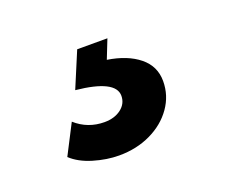

<svg xmlns="http://www.w3.org/2000/svg" viewBox="-56 -94 494 412"><g transform="rotate(-20 191.0 112.5)"><path d="M156 235Q128 235 98 226Q68 217 50 200L85 132Q113 157 151 157Q174 157 189 145.5Q204 134 204 116Q204 80 115 71L149 -10H218L201 33Q246 40 272.5 61.5Q299 83 299 117Q299 150 280 177Q261 204 228.5 219.5Q196 235 156 235Z"/></g></svg>

Font: Plus Jakarta Sans SemiBold
Style: Italic
Weight: 600
Italic angle: -8°
Designer: Gumpita Rahayu
Foundry: Tokotype
Version: Version 2.071; ttfautohint (v1.8.4.7-5d5b);gftools[0.9.29]